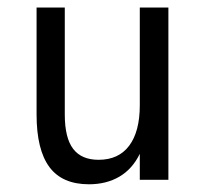

<svg xmlns="http://www.w3.org/2000/svg" viewBox="-20 -473 540 505"><path d="M76.2 -171.9V-453.1H150.4V-171.9Q150.4 -110.4 172.4 -81.5Q194.3 -52.7 239.3 -52.7Q292 -52.7 319.8 -89.8Q347.7 -127 347.7 -196.3V-453.1H422.9V0H347.7V-68.4Q328.1 -28.3 293.9 -8.3Q259.8 11.7 213.9 11.7Q143.6 11.7 109.9 -33.7Q76.2 -79.1 76.2 -171.9Z"/></svg>

Font: BabelStone Shapes
Style: Regular
Weight: 400
Designer: Andrew West
Foundry: BabelStone
Version: Version 15.0.0 September 13, 2022